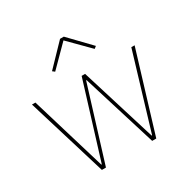

<svg xmlns="http://www.w3.org/2000/svg" viewBox="-165 -902 1054 1061"><g transform="rotate(-30 362.5 -371.5)"><path d="M35 -506H57L201 -27H204L352 -506H374L522 -27H525L669 -506H690L536 0H510L364 -472H361L215 0H189ZM375 -743 503 -610 489 -599 363 -726 237 -599 223 -610 351 -743Z"/></g></svg>

Font: Plexus Sans Thin
Style: Regular
Weight: 250
Version: Version 2.001;PS 002.001;hotconv 1.0.70;makeotf.lib2.5.58329